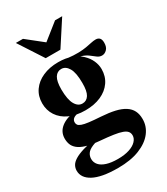

<svg xmlns="http://www.w3.org/2000/svg" viewBox="-227 -773 980 1130"><g transform="rotate(-30 263.5 -208.0)"><path d="M229.5 261.5Q172.5 261.5 131 253.8Q89.5 246 62.8 231.5Q36 217 22.8 197.5Q9.5 178 9.5 154Q9.5 135.5 18.2 119.5Q27 103.5 49 89.8Q71 76 110 64Q149 52 209.5 41H254.5L255 51Q198.5 59.5 169 72Q139.5 84.5 128.8 100.8Q118 117 118 136.5Q118 160 133.5 177.8Q149 195.5 179.5 205.2Q210 215 255.5 215Q300.5 215 332.8 204.5Q365 194 382 176Q399 158 399 137.5Q399 121.5 390.2 110.5Q381.5 99.5 360.8 91.8Q340 84 304.2 78.8Q268.5 73.5 214.5 69Q160.5 64.5 126.8 54Q93 43.5 74.5 28Q56 12.5 49.2 -6.8Q42.5 -26 43 -48Q44 -91 78.5 -118.5Q113 -146 178.5 -155.5L196 -137.5Q166 -134 153.8 -124.2Q141.5 -114.5 141.5 -99Q141.5 -88 147.2 -80.5Q153 -73 168.8 -67.2Q184.5 -61.5 214.2 -57.8Q244 -54 292.5 -51Q346 -47.5 384.8 -38.5Q423.5 -29.5 448.8 -13.2Q474 3 486 26.8Q498 50.5 498 83Q498.5 132.5 467.2 173Q436 213.5 376 237.5Q316 261.5 229.5 261.5ZM233.5 -128.5Q171 -128.5 125.8 -149.2Q80.5 -170 56.2 -207Q32 -244 32 -291Q32 -340.5 57.8 -377.2Q83.5 -414 129.2 -434.2Q175 -454.5 234 -454.5Q285 -454.5 322.5 -440.2Q360 -426 385.2 -402Q410.5 -378 423.2 -349.5Q436 -321 436 -292Q436 -242.5 410.2 -205.5Q384.5 -168.5 339 -148.5Q293.5 -128.5 233.5 -128.5ZM238.5 -172Q266 -172 281.8 -197Q297.5 -222 297 -277.5Q297 -347 278.2 -379Q259.5 -411 229.5 -411Q202 -411 186.2 -386Q170.5 -361 170.5 -305.5Q171 -236 189.8 -203.8Q208.5 -171.5 238.5 -172ZM301 -418.5 289.5 -448Q335.5 -442.5 367.2 -443.5Q399 -444.5 421.5 -448.5Q444 -452.5 460.5 -456.2Q477 -460 492 -460Q508.5 -460 517.8 -450.2Q527 -440.5 527 -418.5Q527 -389 512 -374Q497 -359 479 -359Q461.5 -359 446.8 -370.5Q432 -382 413.8 -395.8Q395.5 -409.5 368.8 -417.5Q342 -425.5 301 -418.5ZM256.5 -571.5H209.5L342 -677H390.5L283 -511.5H183L75.5 -677H124Z"/></g></svg>

Font: Newsreader 24pt
Style: Bold
Weight: 700
Designer: Hugues Gentile
Foundry: Production Type
Version: Version 1.003